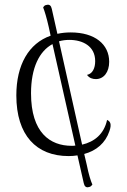

<svg xmlns="http://www.w3.org/2000/svg" viewBox="-20 -755 544 823"><path d="M439 -241C426 -180 384 -147 332 -135L233 -578C247 -582 262 -584 277 -584C335 -584 388 -557 388 -493C388 -463 377 -439 353 -434C363 -420 377 -416 391 -416C425 -416 448 -446 448 -490C448 -565 387 -616 283 -616C263 -616 244 -614 226 -610L202 -717C199 -731 192 -737 180 -734C171 -733 168 -728 165 -723C171 -708 180 -679 189 -639L197 -602C103 -569 50 -477 50 -346C50 -175 136 -86 274 -86C287 -86 300 -87 312 -89L339 30C342 44 349 50 360 47C369 46 372 41 376 36C369 21 360 -8 352 -48L341 -95C393 -109 432 -142 449 -193C460 -224 452 -235 439 -241ZM287 -130C195 -130 113 -186 113 -355C113 -465 149 -536 205 -566L303 -131C298 -130 292 -130 287 -130Z"/></svg>

Font: Arima Koshi Light
Style: Regular
Weight: 300
Designer: Joana Correia and Natanael Gama
Foundry: NDISCOVER
Version: Version 1.019;PS 001.019;hotconv 1.0.88;makeotf.lib2.5.64775